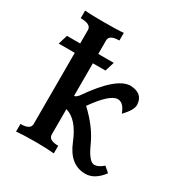

<svg xmlns="http://www.w3.org/2000/svg" viewBox="-164 -819 912 955"><g transform="rotate(30 292.0 -341.5)"><path d="M457 9.8Q368.2 9.8 325.7 -96.7Q283.2 -203.1 215.8 -222.2V-76.7Q215.8 -43.9 271.5 -43.9V0Q228.5 -4.4 164.6 -4.4Q96.7 -4.4 54.7 0V-43.9Q111.8 -43.9 111.8 -76.7V-485.4H19.5L36.1 -539.1H111.8V-616.7Q111.8 -649.4 51.3 -649.4V-693.4Q83.5 -689.9 159.2 -689.9Q241.2 -689.9 273.4 -693.4V-649.4Q215.8 -649.4 215.8 -616.7V-539.1H304.7L288.1 -485.4H215.8V-297.9Q224.6 -297.9 238.8 -313.5Q355 -482.4 434.6 -482.4Q507.3 -480 509.8 -416Q509.8 -384.8 465.8 -340.3Q446.8 -393.1 413.1 -393.1Q368.7 -393.1 292.5 -285.2Q371.6 -211.9 407.5 -131.6Q443.4 -51.3 473.6 -51.3Q496.6 -51.3 524.4 -75.7L554.7 -49.3Q510.7 9.8 457 9.8Z"/></g></svg>

Font: Kelvinch
Style: Bold
Weight: 700
Designer: Paul James Miller
Foundry: High-Logic / Made with FontCreator
Version: Version 3.501;March 28, 2021;FontCreator 13.0.0.2683 64-bit